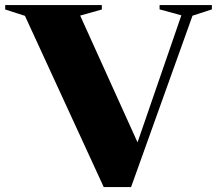

<svg xmlns="http://www.w3.org/2000/svg" viewBox="-46 -735 856 758"><path d="M52.5 -672.5 -25.5 -697.5V-715H356V-697.5L270.5 -673.5L497 -173L670 -674.5L584 -698V-715H790.5V-698L714 -673L471.5 3.5H363.5Z"/></svg>

Font: Newsreader Display
Style: Bold
Weight: 700
Designer: Hugues Gentile
Foundry: Production Type
Version: Version 1.001